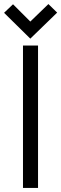

<svg xmlns="http://www.w3.org/2000/svg" viewBox="-72 -924 301 944"><path d="M209 -862 166 -904 77 -818 -8 -903 -52 -861 77 -734ZM41 0H115V-700H41Z"/></svg>

Font: Advent Pro Medium
Style: Regular
Weight: 500
Designer: VivaRado, Andreas Kalpakidis
Foundry: VivaRado, Andreas Kalpakidis
Version: Version 3.000